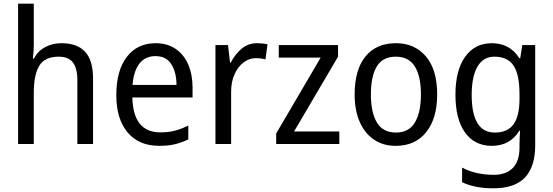

<svg xmlns="http://www.w3.org/2000/svg" viewBox="-20 -780 2996 1040"><path d="M163 -540Q163 -498 158 -463H164Q185 -504 225 -525Q265 -546 312 -546Q399 -546 441.5 -499Q484 -452 484 -355V0H399V-345Q399 -410 375 -441.5Q351 -473 298 -473Q222 -473 192.5 -423.5Q163 -374 163 -278V0H78V-760H163Z M823 -546Q886 -546 931 -515.5Q976 -485 999.5 -430.5Q1023 -376 1023 -306V-252H697Q701 -63 849 -63Q892 -63 927 -72Q962 -81 1000 -100V-25Q963 -7 926.5 1.5Q890 10 843 10Q732 10 671 -63Q610 -136 610 -264Q610 -398 667 -472Q724 -546 823 -546ZM822 -476Q767 -476 735.5 -436Q704 -396 698 -320H936Q936 -387 908.5 -431.5Q881 -476 822 -476Z M1372 -546Q1386 -546 1401 -544.5Q1416 -543 1429 -540L1418 -458Q1394 -465 1366 -465Q1330 -465 1299.5 -442Q1269 -419 1250.5 -378Q1232 -337 1232 -284V0H1147V-536H1215L1226 -441H1230Q1253 -486 1288.5 -516Q1324 -546 1372 -546Z M1818 0H1476V-57L1717 -468H1490V-536H1811V-473L1573 -68H1818Z M2348 -269Q2348 -139 2289 -64.5Q2230 10 2123 10Q2056 10 2006 -23.5Q1956 -57 1928.5 -119.5Q1901 -182 1901 -269Q1901 -402 1959.5 -474Q2018 -546 2125 -546Q2226 -546 2287 -474.5Q2348 -403 2348 -269ZM1989 -269Q1989 -171 2021.5 -116.5Q2054 -62 2125 -62Q2194 -62 2227 -116Q2260 -170 2260 -269Q2260 -367 2227 -420Q2194 -473 2124 -473Q2053 -473 2021 -420Q1989 -367 1989 -269Z M2644 -546Q2691 -546 2728.5 -526.5Q2766 -507 2793 -465H2798L2809 -536H2879V8Q2879 122 2824 181Q2769 240 2652 240Q2552 240 2483 207V128Q2558 167 2655 167Q2721 167 2757.5 130Q2794 93 2794 19V0Q2794 -14 2795 -36Q2796 -58 2797 -72H2793Q2743 10 2644 10Q2551 10 2499 -62Q2447 -134 2447 -267Q2447 -399 2499.5 -472.5Q2552 -546 2644 -546ZM2658 -473Q2598 -473 2566.5 -419.5Q2535 -366 2535 -266Q2535 -62 2660 -62Q2729 -62 2761.5 -106.5Q2794 -151 2794 -246V-268Q2794 -377 2761.5 -425Q2729 -473 2658 -473Z"/></svg>

Font: Noto Sans Myanmar SemiCondensed
Style: Regular
Weight: 400
Width: 4
Designer: Monotype Design Team
Foundry: Monotype Imaging Inc.
Version: Version 2.107; ttfautohint (v1.8.4.7-5d5b)